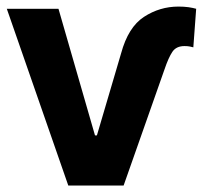

<svg xmlns="http://www.w3.org/2000/svg" viewBox="-20 -573 626 593"><path d="M1 -545.9H160.6L273.4 -154.8H279.3L354 -408.2Q376 -489.3 424.8 -521Q473.6 -552.7 531.2 -552.7Q548.3 -552.7 562 -550.8Q575.7 -548.8 585.9 -545.9L577.1 -426.8Q573.2 -427.7 566.9 -429.2Q560.5 -430.7 549.8 -430.7Q524.4 -430.7 512.5 -413.1Q500.5 -395.5 487.8 -357.9L361.8 0H190.9Z"/></svg>

Font: Inter Tight
Style: Bold
Weight: 700
Designer: Rasmus Andersson
Foundry: rsms
Version: Version 3.004; ttfautohint (v1.8.4.7-5d5b)